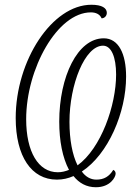

<svg xmlns="http://www.w3.org/2000/svg" viewBox="-20 -745 579 807"><path d="M383 42C444 42 466 -1 466 -15C466 -22 463 -28 456 -31C439 -3 417 10 385 10C360 10 339 -3 324 -24C435 -97 510 -272 510 -423C510 -518 479 -584 416 -584C306 -584 229 -423 229 -234C229 -152 243 -82 270 -31C255 -25 240 -21 223 -21C141 -21 90 -107 90 -244C90 -456 221 -693 362 -693C383 -693 400 -685 407 -668C419 -668 429 -678 429 -691C429 -711 409 -725 364 -725C199 -725 46 -491 46 -249C46 -88 112 10 219 10C244 10 266 5 289 -5C312 24 343 42 383 42ZM306 -50C284 -94 272 -158 272 -233C272 -390 337 -553 413 -553C448 -553 468 -505 468 -432C468 -302 405 -122 306 -50Z"/></svg>

Font: Noto Serif Condensed ExtraLight
Style: Italic
Weight: 200
Width: 3
Italic angle: -12°
Designer: Monotype Design Team
Foundry: Monotype Imaging Inc.
Version: Version 2.013